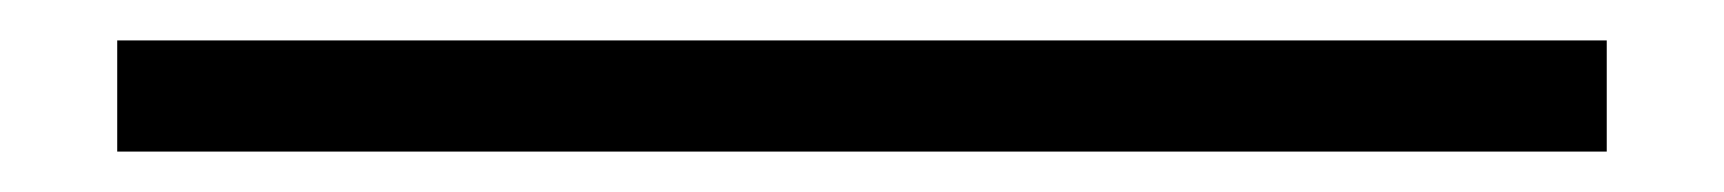

<svg xmlns="http://www.w3.org/2000/svg" viewBox="-20 113 853 95"><path d="M38 133H775V188H38Z"/></svg>

Font: Genos SemiBold
Style: Regular
Weight: 600
Designer: Robert E. Leuschke
Foundry: Robert E. Leuschke
Version: Version 1.010